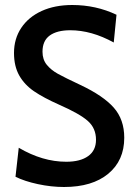

<svg xmlns="http://www.w3.org/2000/svg" viewBox="-20 -734 542 768"><path d="M42 -27 55 -143Q150 -87 245 -87Q301 -87 332.5 -109.5Q364 -132 364 -175Q364 -221 331.5 -250Q299 -279 217 -315Q154 -343 116 -369Q78 -395 57 -432Q36 -469 36 -522Q36 -579 65 -622.5Q94 -666 146.5 -690Q199 -714 269 -714Q364 -714 446 -675L435 -564Q346 -613 261 -613Q208 -613 179 -592Q150 -571 150 -527Q150 -496 167 -475Q184 -454 212 -438.5Q240 -423 302 -394Q393 -351 435 -303.5Q477 -256 477 -183Q477 -92 413 -39Q349 14 236 14Q185 14 131.5 2.5Q78 -9 42 -27Z"/></svg>

Font: Cabin Condensed Medium
Style: Regular
Weight: 500
Width: 3
Version: Version 2.001